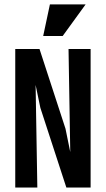

<svg xmlns="http://www.w3.org/2000/svg" viewBox="-20 -846 478 866"><path d="M289.1 -625H388.7V0H279.3L162.1 -359.4L140.6 -462.9L148.4 0H48.8V-625H158.2L275.4 -265.6L296.9 -160.2ZM366.2 -826.2 262.7 -683.6H174.8L205.1 -826.2Z"/></svg>

Font: Sudo
Style: Bold
Weight: 700
Monospace: yes
Designer: Jens Kutilek
Foundry: Jens Kutilek
Version: Version 0.040